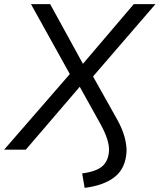

<svg xmlns="http://www.w3.org/2000/svg" viewBox="-44 -725 773 930"><path d="M366 185 354 115Q423 106 452.5 79.5Q482 53 484 3Q485 -19 475.5 -50Q466 -81 445 -120L336 -316H352L81 0H-24L307 -381L306 -345L106 -705H199L362 -408H351L604 -705H709L394 -340L393 -379L522 -149Q548 -103 559 -62.5Q570 -22 569 8Q565 89 513 131Q461 173 366 185Z"/></svg>

Font: Nunito Sans 10pt
Style: Italic
Weight: 400
Italic angle: -9°
Designer: Vernon Adams
Foundry: Vernon Adams
Version: Version 3.101;gftools[0.9.27]